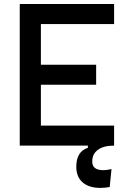

<svg xmlns="http://www.w3.org/2000/svg" viewBox="-20 -713 626 940"><path d="M76.7 0V-693.4H538.6V-595.2H180.2V-396H450.7V-298.3H180.2V-98.1H538.6V0H537.1Q487.3 0 459.5 20.3Q431.6 40.5 431.6 78.1Q431.6 120.1 485.8 120.1Q502.9 120.1 525.9 114.7L517.1 202.6Q493.7 207 471.7 207Q415.5 207 384.5 179.9Q353.5 152.8 353.5 103.5Q353.5 28.8 410.2 10.7V0Z"/></svg>

Font: Caskaydia Cove Medium
Style: Regular
Weight: 500
Monospace: yes
Designer: Aaron Bell
Foundry: Saja Typeworks
Version: Version 4.300; ttfautohint (v1.8.3)